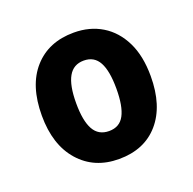

<svg xmlns="http://www.w3.org/2000/svg" viewBox="-75 -798 511 508"><g transform="rotate(-20 180.0 -544.5)"><path d="M333 -544.4Q333 -460.9 292.2 -413.8Q251.5 -366.7 179.7 -366.7Q110.4 -366.7 68.4 -414.3Q26.4 -461.9 26.4 -544.4Q26.4 -628.9 67.9 -675.5Q109.4 -722.2 180.7 -722.2Q225.6 -722.2 259.8 -701.4Q293.9 -680.7 313.5 -641.1Q333 -601.6 333 -544.4ZM123 -544.4Q123 -494.6 136.7 -470Q150.4 -445.3 180.2 -445.3Q210 -445.3 223.1 -470Q236.3 -494.6 236.3 -544.4Q236.3 -594.2 222.9 -618.9Q209.5 -643.6 180.2 -643.6Q150.9 -643.6 137 -618.9Q123 -594.2 123 -544.4Z"/></g></svg>

Font: Open Sans SemiCondensed
Style: Bold
Weight: 700
Width: 4
Designer: Monotype Design Team
Foundry: Monotype Imaging Inc.
Version: Version 3.003